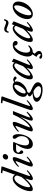

<svg xmlns="http://www.w3.org/2000/svg" viewBox="1692 -2457 1001 4425"><g transform="rotate(-90 2192.5 -244.5)"><path d="M46.4 11.2Q20.5 11.2 10 -3.9Q-0.5 -19 -0.5 -49.8Q-0.5 -107.9 24.4 -178.5Q49.3 -249 88.6 -309.6Q127.9 -370.1 182.6 -410.9Q237.3 -451.7 291 -451.7Q356.4 -451.7 377.4 -396.5L479.5 -682.1L410.6 -693.4L420.9 -725.1L560.5 -712.9L570.3 -696.8L370.1 -134.8Q345.7 -67.9 345.7 -56.2Q345.7 -52.2 350.6 -52.2Q356.4 -52.2 369.4 -57.9Q382.3 -63.5 409.9 -82.3Q437.5 -101.1 469.2 -129.4L482.9 -113.3Q428.2 -55.7 373.8 -21.5Q319.3 12.7 287.6 12.7Q271.5 12.7 262.5 3.4Q253.4 -5.9 253.4 -22.9Q253.4 -50.3 284.7 -136.2L293.5 -161.6Q223.1 -82.5 158 -35.6Q92.8 11.2 46.4 11.2ZM89.8 -78.6Q89.8 -52.7 107.4 -52.7Q139.2 -52.7 203.4 -113.5Q267.6 -174.3 324.7 -248.5L361.8 -352.5Q346.2 -414.6 299.3 -414.6Q268.1 -414.6 235.6 -389.6Q203.1 -364.7 177.7 -325.9Q152.3 -287.1 132.1 -241.7Q111.8 -196.3 100.8 -153.1Q89.8 -109.9 89.8 -78.6Z M780.3 -557.6Q757.3 -557.6 742.4 -572.3Q727.5 -586.9 727.5 -608.9Q727.5 -637.7 750.5 -659.9Q773.4 -682.1 802.2 -682.1Q825.2 -682.1 840.3 -668Q855.5 -653.8 855.5 -631.8Q855.5 -602.5 833 -580.1Q810.5 -557.6 780.3 -557.6ZM601.1 11.2Q584.5 11.2 575.4 2Q566.4 -7.3 566.4 -24.4Q566.4 -55.2 599.6 -137.7L666 -302.7Q692.9 -370.6 692.9 -382.8Q692.9 -386.7 688.5 -386.7Q683.1 -386.7 669.2 -379.6Q655.3 -372.6 629.2 -354Q603 -335.4 572.3 -308.6L556.6 -322.8Q607.9 -379.9 663.6 -415.8Q719.2 -451.7 749.5 -451.7Q766.1 -451.7 775.4 -442.6Q784.7 -433.6 784.7 -417Q784.7 -386.2 752 -303.7L685.1 -136.2Q659.7 -70.8 659.7 -57.6Q659.7 -53.7 663.1 -53.7Q669.4 -53.7 682.6 -59.3Q695.8 -64.9 723.1 -83.7Q750.5 -102.5 782.7 -130.9L796.9 -114.7Q741.7 -56.6 687.3 -22.7Q632.8 11.2 601.1 11.2Z M1084 11.2Q1030.8 11.2 1001.7 -20.8Q972.7 -52.7 972.7 -108.4Q972.7 -221.7 1080.1 -374.5H967.8Q927.7 -374.5 907.7 -360.1Q887.7 -345.7 887.7 -324.7Q887.7 -312 896 -300.8Q904.3 -289.6 914.1 -283.2Q923.8 -276.9 932.1 -269.8Q940.4 -262.7 940.4 -257.3Q940.4 -237.8 928.2 -223.1Q916 -208.5 898.9 -208.5Q878.4 -208.5 866.5 -231.4Q854.5 -254.4 854.5 -293Q854.5 -362.8 889.9 -403.3Q925.3 -443.8 980 -443.8H1118.7L1132.8 -427.2Q1098.1 -361.3 1075.7 -286.1Q1053.2 -210.9 1053.2 -162.1Q1053.2 -116.7 1074 -95.2Q1094.7 -73.7 1127 -73.7Q1151.4 -73.7 1175.8 -85.2Q1200.2 -96.7 1220.9 -117.9Q1241.7 -139.2 1254.6 -173.1Q1267.6 -207 1267.6 -247.6Q1267.6 -314 1233.9 -354.5Q1205.1 -388.2 1205.1 -412.1Q1205.1 -429.2 1216.6 -440.4Q1228 -451.7 1246.6 -451.7Q1279.8 -451.7 1296.9 -415.8Q1314 -379.9 1314 -322.3Q1314 -269 1298.1 -211.7Q1282.2 -154.3 1254.2 -104Q1226.1 -53.7 1181.2 -21.2Q1136.2 11.2 1084 11.2Z M1411.1 11.2Q1395 11.2 1386 2.2Q1377 -6.8 1377 -23.4Q1377 -52.2 1417 -153.3L1477.5 -304.2Q1502.4 -366.7 1502.4 -382.8Q1502.4 -387.7 1499 -387.7Q1492.7 -387.7 1479.2 -381.8Q1465.8 -376 1438.7 -357.4Q1411.6 -338.9 1380.4 -310.5L1365.2 -325.7Q1419.9 -383.3 1474.9 -417.5Q1529.8 -451.7 1562.5 -451.7Q1596.2 -451.7 1596.2 -417Q1596.2 -387.2 1562.5 -302.7L1498.5 -143.6Q1469.7 -70.3 1469.7 -57.1Q1469.7 -53.7 1473.6 -53.7Q1477.1 -53.7 1486.1 -57.9Q1495.1 -62 1512 -73.7Q1528.8 -85.4 1548.6 -103.3Q1568.4 -121.1 1594.7 -152.3Q1621.1 -183.6 1647.9 -222.9Q1674.8 -262.2 1706.3 -320.3Q1737.8 -378.4 1767.6 -446.8H1846.7L1722.7 -137.2Q1696.3 -69.3 1696.3 -58.1Q1696.3 -53.7 1700.2 -53.7Q1706.1 -53.7 1719.7 -60.5Q1733.4 -67.4 1759.5 -86.2Q1785.6 -105 1816.4 -132.3L1832 -117.2Q1781.2 -59.6 1734.9 -24.2Q1688.5 11.2 1659.2 11.2Q1643.1 11.2 1634 2.2Q1625 -6.8 1625 -23.4Q1625 -55.2 1657.7 -136.2L1719.2 -290Q1684.1 -224.6 1646.5 -171.9Q1608.9 -119.1 1576.2 -85.7Q1543.5 -52.2 1511.7 -29.8Q1480 -7.3 1455.6 2Q1431.2 11.2 1411.1 11.2Z M1900.9 11.2Q1866.7 11.2 1866.7 -24.4Q1866.7 -51.8 1897.9 -137.7L2092.3 -682.1L2022.9 -693.4L2033.7 -725.1L2173.8 -712.9L2184.1 -696.8L1983.4 -135.7Q1959 -67.4 1959 -57.6Q1959 -53.7 1963.9 -53.7Q1969.7 -53.7 1982.9 -59.3Q1996.1 -64.9 2023.4 -83.7Q2050.8 -102.5 2082 -130.9L2096.7 -114.7Q2041.5 -56.6 1987.3 -22.7Q1933.1 11.2 1900.9 11.2Z M2338.4 236.3Q2270.5 236.3 2206.5 219Q2142.6 201.7 2101.1 169.7Q2059.6 137.7 2059.6 100.1Q2059.6 58.6 2111.8 33.7Q2164.1 8.8 2254.9 4.4Q2183.1 -34.7 2183.1 -61Q2183.1 -77.1 2197.5 -90.1Q2211.9 -103 2246.1 -119.1Q2173.3 -129.4 2173.3 -206.1Q2173.3 -265.6 2209.7 -323Q2246.1 -380.4 2304 -415.8Q2361.8 -451.2 2421.9 -451.2Q2480.5 -451.2 2508.3 -418Q2538.1 -440.4 2571.3 -440.4Q2585.9 -440.4 2603.5 -432.1Q2621.1 -423.8 2633.8 -413.1Q2641.1 -406.7 2641.1 -401.4Q2641.1 -384.3 2631.6 -373.8Q2622.1 -363.3 2605 -363.3Q2595.2 -363.3 2585.9 -372.6Q2556.2 -406.2 2537.1 -406.2Q2526.9 -406.2 2519 -399.9Q2527.3 -382.3 2527.3 -360.4Q2527.3 -307.1 2493.7 -253.7Q2460 -200.2 2406 -163.3Q2352.1 -126.5 2295.4 -119.1Q2265.1 -99.6 2265.1 -77.6Q2265.1 -51.3 2334 -22.9Q2421.4 13.2 2464.8 48.8Q2508.3 84.5 2508.3 127Q2508.3 173.3 2466.8 204.8Q2425.3 236.3 2338.4 236.3ZM2280.8 -153.8Q2310.1 -153.8 2350.6 -192.4Q2391.1 -231 2420.9 -286.1Q2450.7 -341.3 2450.7 -384.3Q2450.7 -415 2418.9 -415Q2388.2 -415 2348.4 -377.7Q2308.6 -340.3 2279.8 -285.2Q2251 -230 2251 -184.1Q2251 -168 2258.1 -160.9Q2265.1 -153.8 2280.8 -153.8ZM2149.4 102.5Q2149.4 131.3 2175 154.1Q2200.7 176.8 2241.5 189Q2282.2 201.2 2329.1 201.2Q2373 201.2 2395.8 187.5Q2418.5 173.8 2418.5 148.4Q2418.5 119.1 2388.9 86.7Q2359.4 54.2 2310.1 31.7Q2301.3 27.8 2297.4 25.9Q2149.4 34.7 2149.4 102.5Z M2626.5 11.2Q2600.1 11.2 2588.4 -3.4Q2576.7 -18.1 2576.7 -51.3Q2576.7 -108.9 2607.2 -180.2Q2637.7 -251.5 2683.3 -311Q2729 -370.6 2785.9 -411.1Q2842.8 -451.7 2891.1 -451.7Q2939.9 -451.7 2959.5 -408.7L2986.3 -473.1L3053.7 -431.2L2932.6 -134.8Q2905.8 -69.3 2905.8 -56.6Q2905.8 -52.7 2909.2 -52.7Q2915 -52.7 2927.7 -58.3Q2940.4 -64 2966.8 -82.8Q2993.2 -101.6 3024.4 -129.9L3038.6 -114.7Q2984.4 -56.2 2931.2 -22Q2877.9 12.2 2846.7 12.2Q2813 12.2 2813 -22.5Q2813 -50.8 2846.2 -131.8Q2789.6 -71.3 2728.3 -30Q2667 11.2 2626.5 11.2ZM2661.6 -82Q2661.6 -64 2666 -56.2Q2670.4 -48.3 2680.7 -48.3Q2707 -48.3 2766.1 -96.7Q2825.2 -145 2878.4 -210.9L2946.8 -377.4Q2933.1 -415 2897.9 -415Q2864.3 -415 2821.5 -377.7Q2778.8 -340.3 2744.1 -288.3Q2709.5 -236.3 2685.5 -178.7Q2661.6 -121.1 2661.6 -82Z M3202.1 11.2H3197.3L3167 56.6Q3231 105 3231 154.3Q3231 187 3201.4 207.5Q3171.9 228 3121.6 228Q3051.8 228 3051.8 186Q3051.8 174.8 3059.6 168.5Q3067.4 162.1 3081.5 162.1Q3097.2 162.1 3116.2 178.2Q3135.3 194.3 3143.6 194.3Q3150.4 194.3 3155.8 188Q3161.1 181.6 3161.1 169.9Q3161.1 125 3093.8 96.2L3154.3 1Q3102.1 -25.4 3102.1 -108.4Q3102.1 -140.6 3110.4 -178.2Q3118.7 -215.8 3134 -254.2Q3149.4 -292.5 3173.1 -327.9Q3196.8 -363.3 3225.1 -390.9Q3253.4 -418.5 3290.3 -435.1Q3327.1 -451.7 3366.7 -451.7Q3409.7 -451.7 3435.5 -432.9Q3461.4 -414.1 3461.4 -384.8Q3461.4 -364.7 3449.2 -351.8Q3437 -338.9 3414.1 -338.9Q3387.2 -338.9 3371.6 -357.9Q3356 -377 3348.6 -419.4Q3299.3 -395 3262.7 -346.2Q3226.1 -297.4 3209 -243.4Q3191.9 -189.5 3191.9 -138.2Q3191.9 -96.2 3207.3 -73Q3222.7 -49.8 3254.4 -49.8Q3274.4 -49.8 3298.8 -61.5Q3323.2 -73.2 3344.7 -95.2L3362.8 -79.6Q3333.5 -37.6 3290.5 -13.2Q3247.6 11.2 3202.1 11.2Z M3877 -548.8Q3851.1 -548.8 3797.4 -571.5Q3743.7 -594.2 3723.1 -594.2Q3686 -594.2 3680.2 -547.9H3647.9Q3659.7 -648.4 3737.3 -648.4Q3760.7 -648.4 3817.4 -626Q3874 -603.5 3889.6 -603.5Q3905.3 -603.5 3918.2 -617.7Q3931.2 -631.8 3933.6 -650.4H3964.8Q3957.5 -604 3934.6 -576.4Q3911.6 -548.8 3877 -548.8ZM3487.8 11.2Q3461.4 11.2 3449.7 -3.4Q3438 -18.1 3438 -51.3Q3438 -108.9 3468.5 -180.2Q3499 -251.5 3544.7 -311Q3590.3 -370.6 3647.2 -411.1Q3704.1 -451.7 3752.4 -451.7Q3801.3 -451.7 3820.8 -408.7L3847.7 -473.1L3915 -431.2L3793.9 -134.8Q3767.1 -69.3 3767.1 -56.6Q3767.1 -52.7 3770.5 -52.7Q3776.4 -52.7 3789.1 -58.3Q3801.8 -64 3828.1 -82.8Q3854.5 -101.6 3885.7 -129.9L3899.9 -114.7Q3845.7 -56.2 3792.5 -22Q3739.3 12.2 3708 12.2Q3674.3 12.2 3674.3 -22.5Q3674.3 -50.8 3707.5 -131.8Q3650.9 -71.3 3589.6 -30Q3528.3 11.2 3487.8 11.2ZM3522.9 -82Q3522.9 -64 3527.3 -56.2Q3531.7 -48.3 3542 -48.3Q3568.4 -48.3 3627.4 -96.7Q3686.5 -145 3739.7 -210.9L3808.1 -377.4Q3794.4 -415 3759.3 -415Q3725.6 -415 3682.9 -377.7Q3640.1 -340.3 3605.5 -288.3Q3570.8 -236.3 3546.9 -178.7Q3522.9 -121.1 3522.9 -82Z M4081.5 11.2Q4025.4 11.2 3995.4 -21.7Q3965.3 -54.7 3965.3 -117.2Q3965.3 -177.7 3990.2 -239Q4015.1 -300.3 4054.7 -346.7Q4094.2 -393.1 4146.2 -422.4Q4198.2 -451.7 4249.5 -451.7Q4306.2 -451.7 4337.9 -417.5Q4369.6 -383.3 4369.6 -320.3Q4369.6 -261.2 4344.5 -200.7Q4319.3 -140.1 4279.3 -93.8Q4239.3 -47.4 4186.3 -18.1Q4133.3 11.2 4081.5 11.2ZM4086.4 -22.9Q4125 -22.9 4171.4 -78.1Q4217.8 -133.3 4250 -214.1Q4282.2 -294.9 4282.2 -362.8Q4282.2 -391.1 4274.7 -404.1Q4267.1 -417 4250.5 -417Q4221.2 -417 4186 -383.8Q4150.9 -350.6 4121.8 -301.3Q4092.8 -252 4073 -191.4Q4053.2 -130.9 4053.2 -80.6Q4053.2 -50.3 4061.3 -36.6Q4069.3 -22.9 4086.4 -22.9Z"/></g></svg>

Font: Elstob 10pt Medium
Style: Italic
Weight: 500
Italic angle: -20°
Designer: Peter S. Baker
Version: Version 1.015